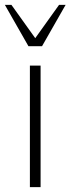

<svg xmlns="http://www.w3.org/2000/svg" viewBox="-30 -770 290 790"><path d="M137 0V-500H93V0ZM87 -580H143L240 -750H213L115 -613L17 -750H-10Z"/></svg>

Font: Perun ExtraLight
Style: Regular
Weight: 200
Foundry: Copyright (c) Stefan Peev, Context Ltd, 2016
Version: Version 1.089